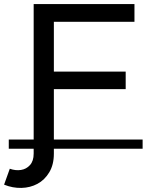

<svg xmlns="http://www.w3.org/2000/svg" viewBox="-45 -720 719 941"><path d="M-25 185 3 107Q31 117 57.5 113Q84 109 102 89Q120 69 120 33V-700H614V-613H219V33Q219 87 196.5 124.5Q174 162 138.5 181Q103 200 60 201Q17 202 -25 185ZM210 -283V-369H571V-283ZM-2 9V-36H654V9Z"/></svg>

Font: Montserrat Underline Thin Medium
Style: Regular
Weight: 500
Version: Version 9.000